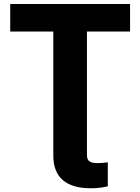

<svg xmlns="http://www.w3.org/2000/svg" viewBox="-20 -748 717 981"><path d="M443.8 213.9C476.6 213.9 506.3 210.4 530.8 203.6V81.5C513.2 83.5 497.1 85.4 481 85.4C439 85.4 424.3 74.7 424.3 43.9V-586.9H644.5V-727.5H32.2V-586.9H252.4V47.4C252.4 157.7 317.4 213.9 443.8 213.9Z"/></svg>

Font: Inter ExtraBold
Style: Regular
Weight: 800
Designer: Rasmus Andersson
Foundry: rsms
Version: Version 4.001;git-9221beed3